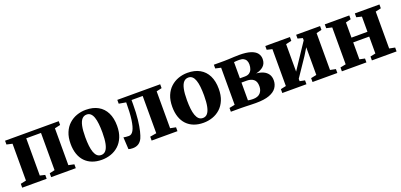

<svg xmlns="http://www.w3.org/2000/svg" viewBox="8 -1291 4280 2047"><g transform="rotate(-20 2148.0 -268.0)"><path d="M25 0V-44L88.5 -57.5V-475.5L24.5 -490V-533H633.5V-490L569.5 -475.5V-57.5L633 -44V0H353.5V-44L413 -57.5V-480H245.5V-57.5L302.5 -44V0Z M669.5 -262Q669.5 -335.5 691.8 -389.2Q714 -443 752.8 -478.2Q791.5 -513.5 840.8 -531Q890 -548.5 944 -548.5Q1025.5 -548.5 1083 -516.2Q1140.5 -484 1171 -422.8Q1201.5 -361.5 1201.5 -274.5Q1201.5 -200.5 1179 -146.5Q1156.5 -92.5 1118 -57.5Q1079.5 -22.5 1030 -5.5Q980.5 11.5 926.5 11.5Q866.5 11.5 819 -6.8Q771.5 -25 738 -60Q704.5 -95 687 -146Q669.5 -197 669.5 -262ZM937.5 -39Q968.5 -39 989 -62.5Q1009.5 -86 1019.8 -135Q1030 -184 1030 -260.5Q1030 -315 1025.2 -359Q1020.5 -403 1009.8 -434Q999 -465 981 -481.5Q963 -498 936.5 -498Q904.5 -498 883.2 -474.8Q862 -451.5 851.5 -402.5Q841 -353.5 841 -275.5Q841 -221 846 -177.5Q851 -134 862.2 -103Q873.5 -72 891.8 -55.5Q910 -39 937.5 -39Z M1278 8Q1262 8 1250.2 6Q1238.5 4 1230 1L1222.5 -135Q1232.5 -132.5 1250 -130.8Q1267.5 -129 1283 -129Q1314.5 -129 1335.5 -166.2Q1356.5 -203.5 1367.2 -280.2Q1378 -357 1378 -475.5L1298 -489.5V-533H1784.5V-489L1723.5 -475V-56.5L1786.5 -44V0H1493.5V-44L1566.5 -56.5V-479.5H1440V-431.5Q1440 -332.5 1431.5 -258.2Q1423 -184 1410.8 -134.5Q1398.5 -85 1387 -60.5Q1370.5 -26.5 1343.5 -9.2Q1316.5 8 1278 8Z M1823 -262Q1823 -335.5 1845.2 -389.2Q1867.5 -443 1906.2 -478.2Q1945 -513.5 1994.2 -531Q2043.5 -548.5 2097.5 -548.5Q2179 -548.5 2236.5 -516.2Q2294 -484 2324.5 -422.8Q2355 -361.5 2355 -274.5Q2355 -200.5 2332.5 -146.5Q2310 -92.5 2271.5 -57.5Q2233 -22.5 2183.5 -5.5Q2134 11.5 2080 11.5Q2020 11.5 1972.5 -6.8Q1925 -25 1891.5 -60Q1858 -95 1840.5 -146Q1823 -197 1823 -262ZM2091 -39Q2122 -39 2142.5 -62.5Q2163 -86 2173.2 -135Q2183.5 -184 2183.5 -260.5Q2183.5 -315 2178.8 -359Q2174 -403 2163.2 -434Q2152.5 -465 2134.5 -481.5Q2116.5 -498 2090 -498Q2058 -498 2036.8 -474.8Q2015.5 -451.5 2005 -402.5Q1994.5 -353.5 1994.5 -275.5Q1994.5 -221 1999.5 -177.5Q2004.5 -134 2015.8 -103Q2027 -72 2045.2 -55.5Q2063.5 -39 2091 -39Z M2676.5 4Q2649.5 4 2619.5 3Q2589.5 2 2561 1Q2532.5 0 2510.5 0H2392.5V-43L2455.5 -55.5V-476.5L2393.5 -490.5V-533H2512.5Q2533 -533 2562.8 -534.5Q2592.5 -536 2624.5 -537.5Q2656.5 -539 2682.5 -539Q2763 -539 2811.5 -523Q2860 -507 2881.8 -478.8Q2903.5 -450.5 2903.5 -413Q2903.5 -361.5 2871 -332Q2838.5 -302.5 2785 -291.5Q2829.5 -288 2863.8 -272.8Q2898 -257.5 2917.5 -229.2Q2937 -201 2937 -159Q2937 -112.5 2911.5 -75.5Q2886 -38.5 2829 -17.2Q2772 4 2676.5 4ZM2661.5 -46Q2717 -46 2744.2 -75.2Q2771.5 -104.5 2771.5 -152Q2771.5 -207 2742 -230.2Q2712.5 -253.5 2666 -253.5H2605V-52Q2611 -50.5 2619.8 -49.2Q2628.5 -48 2639.5 -47Q2650.5 -46 2661.5 -46ZM2605 -302H2662Q2694 -302 2713.5 -316.2Q2733 -330.5 2742 -354.2Q2751 -378 2751 -406.5Q2751 -432 2741.8 -450.5Q2732.5 -469 2713.5 -479Q2694.5 -489 2663.5 -489Q2647.5 -489 2632.8 -488Q2618 -487 2605 -485.5Z M2976 0V-44L3037 -57V-475.5L2977 -490V-533H3256.5V-490L3192.5 -475.5V-164L3242.5 -239.5L3382.5 -450V-475.5L3327 -490V-533H3598.5V-490L3538 -475V-57L3600.5 -44V0H3319V-44L3382.5 -57V-371L3333 -290L3192.5 -82V-55.5L3250 -44V0Z M3652 0V-44L3715.5 -56.5V-475L3652 -489.5V-533H3930V-489.5L3871 -475V-302.5L4052.5 -303V-475L3993 -489.5V-533H4272V-489.5L4209 -475V-56.5L4272.5 -44V0H3992.5V-44L4052.5 -56.5V-248.5H3871V-56.5L3930.5 -44V0Z"/></g></svg>

Font: Merriweather 72pt ExtraBold
Style: Regular
Weight: 800
Version: Version 2.100